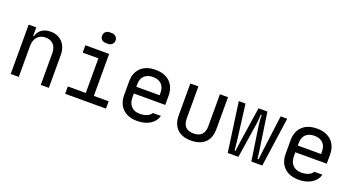

<svg xmlns="http://www.w3.org/2000/svg" viewBox="-50 -1383 3699 2011"><g transform="rotate(20 1800.0 -377.5)"><path d="M88 0V-550H173V-455H181Q194 -505 233.5 -532.5Q273 -560 332 -560Q373 -560 406.5 -546Q440 -532 463.5 -506.5Q487 -481 500 -445.5Q513 -410 513 -366V0H423V-351Q423 -414 391 -449Q359 -484 302 -484Q245 -484 211.5 -446.5Q178 -409 178 -345V0Z M695 0V-82H895V-468H720V-550H985V-82H1150V0ZM915 -765H935Q964 -765 982 -748Q1000 -731 1000 -704Q1000 -677 982 -661Q964 -645 935 -645H915Q886 -645 868 -660.5Q850 -676 850 -704Q850 -731 868 -748Q886 -765 915 -765Z M1500 10Q1397 10 1338.5 -46Q1280 -102 1280 -200V-350Q1280 -448 1338.5 -504Q1397 -560 1500 -560Q1603 -560 1661.5 -504Q1720 -448 1720 -350V-249H1370V-205Q1370 -142 1404.5 -106Q1439 -70 1500 -70Q1545 -70 1578 -84Q1611 -98 1627 -125H1717Q1700 -62 1641.5 -26Q1583 10 1500 10ZM1630 -324V-350Q1630 -412 1596 -446Q1562 -480 1500 -480Q1438 -480 1404 -446Q1370 -412 1370 -350V-324Z M1890 -550H1980V-194Q1980 -69 2099 -69Q2220 -69 2220 -194V-550H2310V-194Q2310 -96 2255.5 -43Q2201 10 2099 10Q1999 10 1944.5 -43.5Q1890 -97 1890 -194Z M2430 -550H2505L2553 -173Q2555 -158 2557 -137Q2559 -116 2561 -96Q2564 -72 2566 -48H2576Q2579 -73 2582 -96Q2585 -116 2588 -137.5Q2591 -159 2593 -173L2650 -550H2749L2805 -173Q2807 -158 2810 -136.5Q2813 -115 2816 -95Q2819 -72 2822 -48H2833Q2836 -72 2839 -96Q2841 -116 2843.5 -137Q2846 -158 2848 -173L2897 -550H2970L2892 0H2770L2712 -389Q2710 -406 2708.5 -424.5Q2707 -443 2706 -459Q2705 -477 2705 -495H2695Q2694 -477 2693 -459Q2692 -443 2690.5 -424.5Q2689 -406 2686 -389L2626 0H2507Z M3300 10Q3197 10 3138.5 -46Q3080 -102 3080 -200V-350Q3080 -448 3138.5 -504Q3197 -560 3300 -560Q3403 -560 3461.5 -504Q3520 -448 3520 -350V-249H3170V-205Q3170 -142 3204.5 -106Q3239 -70 3300 -70Q3345 -70 3378 -84Q3411 -98 3427 -125H3517Q3500 -62 3441.5 -26Q3383 10 3300 10ZM3430 -324V-350Q3430 -412 3396 -446Q3362 -480 3300 -480Q3238 -480 3204 -446Q3170 -412 3170 -350V-324Z"/></g></svg>

Font: JetBrainsMono NF
Style: Regular
Weight: 400
Monospace: yes
Designer: Philipp Nurullin, Konstantin Bulenkov
Foundry: JetBrains
Version: Version 1.0.2; ttfautohint (v1.8.3)